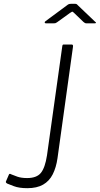

<svg xmlns="http://www.w3.org/2000/svg" viewBox="-20 -975 523 1005"><path d="M281 -147Q274 -98 256 -62.5Q238 -27 205.5 -8.5Q173 10 123 10Q80 10 52.5 -0.5Q25 -11 18 -14Q13 -17 11.5 -19.5Q10 -22 11 -25L27 -62Q28 -64 30.5 -65Q33 -66 40 -62Q51 -57 71.5 -50Q92 -43 122 -43Q172 -43 194 -70Q216 -97 226 -162L306 -733Q307 -739 308.5 -740.5Q310 -742 314 -742H355Q364 -742 362 -730L281 -147ZM417 -860 366 -909Q359 -915 357.5 -914Q356 -913 346 -907L278 -858Q272 -854 269.5 -853.5Q267 -853 261 -853H220Q215 -853 214 -856.5Q213 -860 218 -864L329 -946Q335 -951 339.5 -953Q344 -955 352 -955H374Q381 -955 384 -951Q387 -947 390 -945L477 -862Q483 -858 482.5 -855.5Q482 -853 476 -853H431Q427 -853 424 -855Q421 -857 417 -860Z"/></svg>

Font: Libre Franklin ExtraLight
Style: Italic
Weight: 250
Italic angle: -8°
Designer: Pablo Impallari, Rodrigo Fuenzalida, Nhung Nguyen
Foundry: Impallari Type
Version: Version 3.000